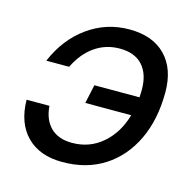

<svg xmlns="http://www.w3.org/2000/svg" viewBox="-87 -631 741 731"><g transform="rotate(15 284.0 -265.0)"><path d="M219 12Q129 12 78.5 -39.5Q28 -91 27 -182H117Q121 -128 151.5 -98Q182 -68 236 -68Q305 -68 355.5 -111.5Q406 -155 427 -228H246L262 -302H440Q441 -317 441 -332Q441 -394 410 -428Q379 -462 320 -462Q265 -462 221.5 -431.5Q178 -401 151 -345H61Q100 -437 173 -489.5Q246 -542 337 -542Q429 -542 479.5 -490Q530 -438 530 -346Q530 -238 491.5 -157.5Q453 -77 383.5 -32.5Q314 12 219 12Z"/></g></svg>

Font: Geist Regular
Style: Italic
Weight: 400
Italic angle: -12°
Designer: Basement.studio, Andrés Briganti, Mateo Zaragoza
Foundry: Basement.studio, Vercel, Andrés Briganti, Guido Ferreyra, Mateo Zaragoza
Version: Version 1.500; ttfautohint (v1.8.4.7-5d5b)